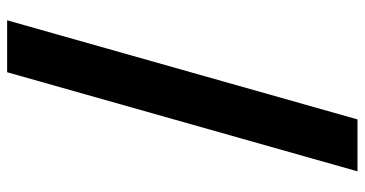

<svg xmlns="http://www.w3.org/2000/svg" viewBox="-256 -564 998 525"><g transform="rotate(-90 242.5 -302.0)"><path d="M36 177 307 -781H449L178 177Z"/></g></svg>

Font: Merriweather Sans ExtraBold
Style: Regular
Weight: 800
Designer: Eben Sorkin
Foundry: Eben Sorkin
Version: Version 2.001; ttfautohint (v1.8.3)